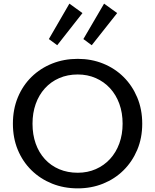

<svg xmlns="http://www.w3.org/2000/svg" viewBox="-20 -1024 854 1057"><path d="M408 13Q332 13 267 -13Q202 -39 153.5 -86.5Q105 -134 78 -199Q51 -264 51 -343Q51 -422 78 -487.5Q105 -553 153.5 -600.5Q202 -648 267 -674Q332 -700 408 -700Q483 -700 547.5 -674Q612 -648 660 -600.5Q708 -553 735.5 -487.5Q763 -422 763 -343Q763 -264 735.5 -199Q708 -134 660 -86.5Q612 -39 547.5 -13Q483 13 408 13ZM408 -73Q462 -73 507.5 -93Q553 -113 586 -149Q619 -185 637 -234.5Q655 -284 655 -343Q655 -403 637 -452.5Q619 -502 586 -538Q553 -574 507.5 -594Q462 -614 408 -614Q352 -614 306 -594Q260 -574 227 -537.5Q194 -501 176.5 -451.5Q159 -402 159 -343Q159 -283 176.5 -233.5Q194 -184 227 -148Q260 -112 306 -92.5Q352 -73 408 -73ZM485 -775 439 -809 553 -1004 625 -952ZM295 -775 249 -809 362 -1004 434 -952Z"/></svg>

Font: BioRhyme
Style: Regular
Weight: 400
Designer: Aoife Mooney
Foundry: Aoife Mooney Type
Version: Version 1.600;gftools[0.9.33]